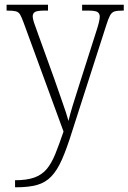

<svg xmlns="http://www.w3.org/2000/svg" viewBox="-20 -556 546 816"><path d="M44 210Q94 210 126 198.5Q158 187 178.5 162.5Q199 138 215 98.5Q231 59 250 3L81 -458Q72 -483 65.5 -494Q59 -505 47 -508Q35 -511 10 -511H8V-536H184V-511H170Q138 -511 128.5 -505Q119 -499 119 -486Q119 -477 124.5 -460Q130 -443 142 -411L211 -220Q228 -170 245.5 -121Q263 -72 271 -42Q278 -72 289 -107.5Q300 -143 314 -187L388 -419Q395 -440 399.5 -457.5Q404 -475 404 -485Q404 -498 395 -504.5Q386 -511 354 -511H329V-536H506V-511H502Q479 -511 467 -507.5Q455 -504 447.5 -490Q440 -476 431 -447L287 1Q264 75 243.5 121.5Q223 168 198 194Q173 220 137.5 230Q102 240 47 240H44Z"/></svg>

Font: Noto Serif Tamil SemiCondensed ExtraLight
Style: Italic
Weight: 200
Width: 4
Italic angle: -12°
Designer: Indian Type Foundry, Tom Grace, and the Monotype Design Team
Foundry: Monotype Imaging Inc.
Version: Version 2.003; ttfautohint (v1.8.4.7-5d5b)